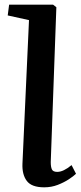

<svg xmlns="http://www.w3.org/2000/svg" viewBox="-20 -787 345 821"><path d="M104 -701 13 -721 19 -767H207L221 -756L197 -94Q197 -73 202 -62.5Q207 -52 225 -52Q251 -52 286 -81L305 -44Q295 -34 274.5 -20.5Q254 -7 227 3.5Q200 14 169 14Q115 14 94.5 -13.5Q74 -41 76 -87Z"/></svg>

Font: Literata 36pt SemiBold
Style: Italic
Weight: 600
Italic angle: -2°
Designer: Latin by Veronika Burian and Jose Scaglione. Greek by Irene Vlachou. Cyrillic by Vera Evstafieva
Foundry: TypeTogether
Version: Version 3.002